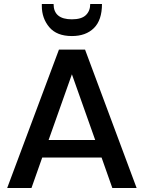

<svg xmlns="http://www.w3.org/2000/svg" viewBox="-20 -944 722 964"><path d="M16 0ZM16 0ZM666 0H544L490 -153H192L138 0H16L276 -695H407ZM458 -241 341 -571 224 -241ZM341 -763Q265 -763 227.5 -807.5Q190 -852 190 -914V-924H249Q249 -847 341 -847Q389 -847 411 -868Q433 -889 433 -924H492Q492 -843 451.5 -803Q411 -763 341 -763Z"/></svg>

Font: Ulagadi Sans Medium
Style: Regular
Weight: 500
Designer: Ninad Kale (Devanagari), Jonny Pinhorn (Latin)
Foundry: Indian Type Foundry
Version: Version 3.01;March 29, 2020;FontCreator 12.0.0.2522 64-bit; 